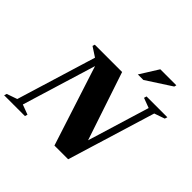

<svg xmlns="http://www.w3.org/2000/svg" viewBox="-249 -1100 1317 1317"><g transform="rotate(45 409.0 -442.0)"><path d="M603.5 -136.5 559 -100 723.5 -639 651.5 -666 657 -685H859L853 -666L777 -639.5L581.5 0H448.5L248.5 -618L274.5 -630L96 -46L168 -19L162.5 0H-39.5L-33.5 -19L42.5 -45.5L219 -623L150 -668L155 -685H420ZM508 -749.5 592 -883.5H747.5L743.5 -867.5L561.5 -749.5Z"/></g></svg>

Font: Newsreader 36pt ExtraBold
Style: Italic
Weight: 800
Italic angle: -17°
Designer: Hugues Gentile
Foundry: Production Type
Version: Version 1.003